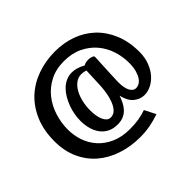

<svg xmlns="http://www.w3.org/2000/svg" viewBox="-133 -677 865 865"><g transform="rotate(-45 299.0 -244.5)"><path d="M578.6 -246.6Q578.6 -210.4 567.6 -181.9Q556.6 -153.3 539.3 -133.5Q522 -113.8 500.5 -103Q479 -92.3 457.5 -92.3Q430.2 -92.3 407.5 -110.8Q384.8 -129.4 375.5 -169.9Q369.6 -152.3 361.6 -136.7Q353.5 -121.1 342.3 -109.4Q331.1 -97.7 315.2 -90.8Q299.3 -84 278.3 -84Q250 -84 229.7 -94.5Q209.5 -105 196.3 -123Q183.1 -141.1 176.8 -164.6Q170.4 -188 170.4 -214.4Q170.4 -233.9 174.1 -254.9Q177.7 -275.9 185.3 -296.1Q192.9 -316.4 203.6 -334.7Q214.4 -353 228.3 -366.7Q242.2 -380.4 259.5 -388.4Q276.9 -396.5 296.9 -396.5Q311.5 -396.5 327.6 -391.8Q343.8 -387.2 360.8 -377.4Q366.2 -381.3 374 -383.1Q381.8 -384.8 390.1 -384.8Q401.9 -384.8 411.4 -381.1Q420.9 -377.4 420.9 -372.6Q420.9 -371.6 420.4 -360.6Q419.9 -349.6 419.2 -333.7Q418.5 -317.9 417.5 -298.8Q416.5 -279.8 415.8 -262.9Q415 -246.1 414.6 -233.4Q414.1 -220.7 414.1 -217.3Q414.1 -179.7 424.8 -160.4Q435.5 -141.1 452.6 -141.1Q461.9 -141.1 472.2 -146.5Q482.4 -151.9 491 -164.3Q499.5 -176.8 505.1 -196.5Q510.7 -216.3 510.7 -245.1Q510.7 -284.7 498 -323Q485.4 -361.3 460 -391.1Q434.6 -420.9 396.5 -439.2Q358.4 -457.5 307.6 -457.5Q256.8 -457.5 218.3 -437.5Q179.7 -417.5 154.1 -384.8Q128.4 -352.1 115.5 -310.8Q102.5 -269.5 102.5 -226.6Q102.5 -189 114.7 -153.6Q127 -118.2 151.9 -90.8Q176.8 -63.5 214.4 -46.9Q252 -30.3 302.7 -30.3Q333 -30.3 358.4 -34.4Q383.8 -38.6 407.2 -46.9L434.1 6.3Q404.8 16.6 373.5 22.5Q342.3 28.3 311 28.3Q249 28.3 196.3 10.7Q143.6 -6.8 105 -40Q66.4 -73.2 44.4 -121.8Q22.5 -170.4 22.5 -231.9Q22.5 -300.8 44.9 -354Q67.4 -407.2 106.2 -443.4Q145 -479.5 197.8 -498.3Q250.5 -517.1 311 -517.1Q366.2 -517.1 414.8 -499.5Q463.4 -481.9 499.8 -447.5Q536.1 -413.1 557.4 -362.5Q578.6 -312 578.6 -246.6ZM278.3 -128.4Q296.9 -128.4 309.6 -142.3Q322.3 -156.2 330.1 -176.8Q337.9 -197.3 341.6 -220.7Q345.2 -244.1 346.2 -262.7L350.1 -356Q335.4 -360.8 321.8 -360.8Q301.3 -360.8 285.2 -348.4Q269 -335.9 257.8 -315.7Q246.6 -295.4 240.7 -269.5Q234.9 -243.7 234.9 -216.8Q234.9 -198.7 237.5 -182.6Q240.2 -166.5 245.6 -154.5Q251 -142.6 259 -135.5Q267.1 -128.4 278.3 -128.4Z"/></g></svg>

Font: Smythe
Style: Regular
Weight: 400
Version: Version 1.000